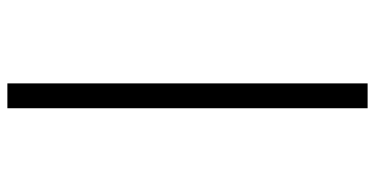

<svg xmlns="http://www.w3.org/2000/svg" viewBox="-274 -526 1040 533"><g transform="rotate(-90 246.5 -260.0)"><path d="M212 240V-760H281V240Z"/></g></svg>

Font: Noto Serif Lao Condensed ExtraBold
Style: Regular
Weight: 800
Width: 3
Designer: Monotype Design Team
Foundry: Monotype Imaging Inc.
Version: Version 2.003; ttfautohint (v1.8.4.7-5d5b)